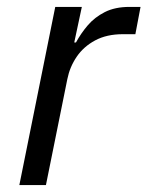

<svg xmlns="http://www.w3.org/2000/svg" viewBox="-20 -536 427 556"><path d="M113 0H36L140 -516H217L195 -413H200Q214 -439 234 -462.5Q254 -486 283.5 -501Q313 -516 355 -516H387L372 -437H336Q289 -437 255.5 -419Q222 -401 202 -371.5Q182 -342 175 -307Z"/></svg>

Font: IBM Plex Sans Var
Style: Italic
Weight: 400
Italic angle: -11.31°
Designer: Mike Abbink, Paul van der Laan, Pieter van Rosmalen
Foundry: Bold Monday
Version: Version 1.001